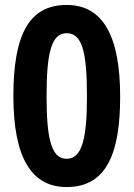

<svg xmlns="http://www.w3.org/2000/svg" viewBox="-20 -745 541 775"><path d="M465 -355C465 -597 397 -725 249 -725C96 -725 34 -603 34 -357C34 -107 108 10 249 10C415 10 465 -135 465 -355ZM168 -357C168 -527 186 -611 249 -611C312 -611 331 -534 331 -356C331 -185 311 -104 249 -104C185 -104 168 -192 168 -357Z"/></svg>

Font: Noto Sans Sinhala Condensed
Style: Bold
Weight: 700
Width: 3
Designer: Jelle Bosma - Monotype Design Team
Foundry: Monotype Imaging Inc.
Version: Version 2.006